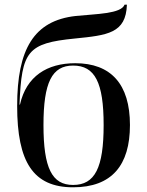

<svg xmlns="http://www.w3.org/2000/svg" viewBox="-20 -787 626 817"><path d="M291 10C456 10 533 -84 533 -255C533 -429 452 -518 300 -518C181 -518 92 -463 65 -342H63C72 -570 97 -603 298 -623C437 -637 516 -645 520 -767H510C495 -728 390 -728 302 -719C124 -699 53 -578 53 -336C53 -98 121 10 291 10ZM291 0C201 0 165 -72 165 -255C165 -436 201 -508 291 -508C384 -508 421 -436 421 -255C421 -73 384 0 291 0Z"/></svg>

Font: Noto Serif Display Medium
Style: Regular
Weight: 500
Designer: Monotype Design Team
Foundry: Monotype Imaging Inc.
Version: Version 2.009